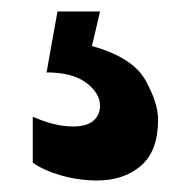

<svg xmlns="http://www.w3.org/2000/svg" viewBox="-20 -43 309 334"><path d="M37 240V160Q75 177 107 177Q131 177 142.5 167Q154 157 154 141Q154 119 130 101Q106 83 61 83L80 -23H154L140 37Q211 57 233 96.5Q255 136 255 165Q255 220 225 245.5Q195 271 149 271Q118 271 87.5 262.5Q57 254 37 240Z"/></svg>

Font: Francois One
Style: Regular
Weight: 400
Designer: Vernon Adams
Foundry: Vernon Adams
Version: Version 2.000